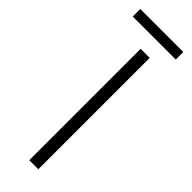

<svg xmlns="http://www.w3.org/2000/svg" viewBox="-280 -855 870 870"><g transform="rotate(45 155.5 -420.0)"><path d="M205.1 -713.9H147V0H205.1ZM18.1 -840.3V-792H293.9V-840.3Z"/></g></svg>

Font: Noto Reveo Sans
Style: Regular
Weight: 300
Designer: Monotype Design Team
Foundry: Monotype Imaging Inc.
Version: Version 2.007